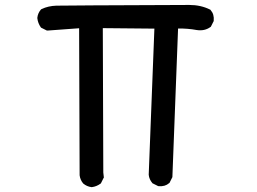

<svg xmlns="http://www.w3.org/2000/svg" viewBox="-20 -727 1040 776"><path d="M349.6 29.3Q331.1 26.9 316.9 15.1L316.4 14.6L315.9 14.2Q304.2 0 301.8 -18.6V-19V-19.5L299.8 -612.8L172.4 -603.5H169.9L167.5 -604.5L147.9 -614.3L146 -615.2L144.5 -617.2Q133.3 -633.3 130.9 -653.3V-654.3V-655.3Q131.3 -660.2 132.6 -664.6Q133.8 -668.9 135.5 -672.9Q137.2 -676.8 139.6 -680.7Q142.1 -684.6 145 -688L146.5 -689.5L148.4 -690.4Q161.6 -696.8 176.5 -700.2Q191.4 -703.6 207.5 -704.1Q223.1 -704.6 356.7 -705.3Q490.2 -706.1 745.1 -707Q791.5 -707 828.6 -688.5L830.6 -687.5L831.5 -686Q846.2 -669.4 843.8 -643.6V-641.6L842.8 -640.1L833 -620.6L832 -618.7L829.6 -617.2Q807.1 -601.1 775.9 -605.5Q738.8 -612.3 699.7 -611.8L676.8 -13.2V-11.2L675.8 -9.3L666 10.3L665 12.2L663.6 13.2Q647 27.8 621.1 25.4H619.1L617.7 24.4L598.1 14.6L596.2 13.7L595.2 12.2Q589.4 5.4 585.7 -2.9Q582 -11.2 581.1 -20.5V-21V-22L604 -611.3L395.5 -613.3L397.5 -29.8L399.4 -12.7L399.9 -9.8L398.4 -7.3L388.7 12.2L387.7 14.2L385.7 15.6Q370.1 26.9 351.6 29.3H350.6Z"/></svg>

Font: NaikaiFont
Style: Bold
Weight: 700
Version: Version 1.89